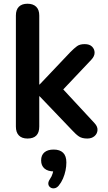

<svg xmlns="http://www.w3.org/2000/svg" viewBox="-20 -733 576 1027"><path d="M127 8Q97 8 81 -8.5Q65 -25 65 -56V-650Q65 -681 81 -697Q97 -713 127 -713Q157 -713 173.5 -697Q190 -681 190 -650V-281H192L357 -455Q377 -475 392 -486Q407 -497 433 -497Q459 -497 472.5 -483.5Q486 -470 486 -451Q486 -432 468 -413L294 -229V-281L485 -75Q503 -56 501.5 -36.5Q500 -17 485 -4.5Q470 8 447 8Q419 8 402.5 -3Q386 -14 366 -36L192 -218H190V-56Q190 8 127 8ZM294 260Q284 272 271.5 274Q259 276 249.5 269.5Q240 263 238.5 251.5Q237 240 247 225Q257 211 262 193.5Q267 176 267 163L270 184Q236 184 218 168.5Q200 153 200 125Q200 97 217.5 82Q235 67 267 67Q300 67 317.5 84Q335 101 335 136Q335 157 330.5 179Q326 201 317 222Q308 243 294 260Z"/></svg>

Font: Nunito ExtraLight
Style: Regular
Weight: 200
Designer: Vernon Adams
Foundry: Vernon Adams
Version: Version 3.602